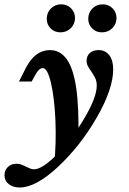

<svg xmlns="http://www.w3.org/2000/svg" viewBox="-71 -654 581 867"><path d="M-50.8 137.4Q-50.8 114.7 -35.4 100Q-20 85.3 3.4 85.3Q14.9 85.3 25.1 89.1Q35.3 92.9 48.3 99.5Q57 103.9 65.8 107.2Q74.6 110.5 82.1 110.5Q121.8 110.5 190.5 38.8Q259.1 -32.9 312.5 -124.3Q365.9 -215.7 365.9 -267.2Q365.9 -286.7 359.5 -300.2Q353.1 -313.7 341 -331.6Q330.5 -345.8 325.3 -356.4Q320 -366.9 320 -380.2Q320 -400.8 334.4 -414.3Q348.8 -427.8 373.9 -427.8Q404.7 -427.8 422.4 -404.8Q440.1 -381.9 440.1 -340.6Q440.1 -252.7 366.6 -124.5Q293.1 3.6 192.2 98.2Q91.3 192.7 17.7 192.7Q-11.8 192.7 -31.3 177.6Q-50.8 162.5 -50.8 137.4ZM121.9 -346.6Q113 -346.6 104.3 -338.1Q95.6 -329.6 85.3 -310.2L71.9 -285.9H14.7L44.5 -344.8Q65.5 -386.7 93.1 -407.3Q120.8 -427.8 154.4 -427.8Q201.1 -427.8 230.6 -386.2Q260.2 -344.6 273.1 -256.9Q286 -169.2 282.7 -30.8Q262.6 -2.3 235.3 28Q207.9 58.3 173.7 88.7Q183.6 -9.4 179.2 -111.6Q174.7 -213.8 159 -280.2Q143.3 -346.6 121.9 -346.6ZM327.5 -569.2Q327.5 -596.5 346.2 -615.5Q365 -634.5 392.6 -634.5Q419.3 -634.5 437.2 -616.6Q455.1 -598.7 455.1 -572.7Q455.1 -545.5 436.1 -526.7Q417.2 -507.9 389.1 -507.9Q362.8 -507.9 345.2 -525.6Q327.5 -543.3 327.5 -569.2ZM140.1 -569.2Q140.1 -596.5 158.8 -615.5Q177.6 -634.5 205.2 -634.5Q231.9 -634.5 249.8 -616.6Q267.7 -598.7 267.7 -572.7Q267.7 -545.5 248.7 -526.7Q229.7 -507.9 201.7 -507.9Q175.4 -507.9 157.7 -525.6Q140.1 -543.3 140.1 -569.2Z"/></svg>

Font: Playfair Micro SmCond SmLight
Style: Italic
Weight: 360
Width: 4
Italic angle: -15.6°
Designer: Claus Eggers Sørensen
Foundry: Claus Eggers Sørensen
Version: Version 2.203;Glyphs 3.3 (3326)